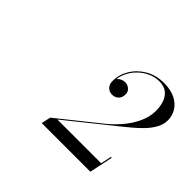

<svg xmlns="http://www.w3.org/2000/svg" viewBox="-110 -1066 762 762"><g transform="rotate(45 270.5 -685.0)"><path d="M194.5 -457 203 -496 373 -632Q400 -653.5 424.8 -682.2Q449.5 -711 465.2 -744.2Q481 -777.5 481 -812.5Q481 -837 473.8 -858Q466.5 -879 450.5 -891.8Q434.5 -904.5 408 -904.5Q383 -904.5 360 -894Q337 -883.5 318.8 -865.2Q300.5 -847 290 -823.5Q279.5 -800 279.5 -774.5H275.5Q275.5 -787.5 287.5 -796.8Q299.5 -806 314.5 -806Q327.5 -806 338.5 -797.2Q349.5 -788.5 349.5 -772.5Q349.5 -754.5 338.8 -744.2Q328 -734 312 -734Q296.5 -734 285.8 -744.5Q275 -755 275 -774.5Q275 -810 294 -841.5Q313 -873 347 -893Q381 -913 426 -913Q462.5 -913 488.2 -900.5Q514 -888 527.5 -866.5Q541 -845 541 -818Q541 -795.5 528.8 -773.5Q516.5 -751.5 497.8 -732.2Q479 -713 460 -697.2Q441 -681.5 428 -671L228.5 -511H474L483.5 -556H488.5L467.5 -457Z"/></g></svg>

Font: Bodoni Moda 28pt
Style: Italic
Weight: 400
Italic angle: -13°
Designer: Owen Earl
Foundry: indestructible type
Version: Version 2.004